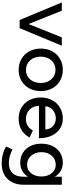

<svg xmlns="http://www.w3.org/2000/svg" viewBox="736 -1288 765 2277"><g transform="rotate(90 1118.5 -149.5)"><path d="M9 -500H107L265 -105L423 -500H522L314 0H217Z M556 -250Q556 -326 588 -385.5Q620 -445 677.5 -478.5Q735 -512 808 -512Q881 -512 938.5 -478.5Q996 -445 1028 -385.5Q1060 -326 1060 -250Q1060 -174 1028 -114.5Q996 -55 939 -21.5Q882 12 810 12Q736 12 678.5 -21.5Q621 -55 588.5 -114.5Q556 -174 556 -250ZM810 -75Q855 -75 890 -97.5Q925 -120 944.5 -159.5Q964 -199 964 -250Q964 -301 944 -340.5Q924 -380 888.5 -402.5Q853 -425 808 -425Q763 -425 727.5 -402.5Q692 -380 672 -340.5Q652 -301 652 -250Q652 -173 696 -124Q740 -75 810 -75Z M1136 -250Q1136 -326 1168 -385.5Q1200 -445 1257 -478.5Q1314 -512 1386 -512Q1454 -512 1507 -477Q1560 -442 1589.5 -378Q1619 -314 1619 -229H1234Q1238 -158 1282 -116Q1326 -74 1392 -74Q1439 -74 1473 -96Q1507 -118 1527 -157L1610 -118Q1579 -57 1522 -22.5Q1465 12 1385 12Q1313 12 1256 -21.5Q1199 -55 1167.5 -114.5Q1136 -174 1136 -250ZM1516 -305Q1512 -363 1474.5 -396Q1437 -429 1384 -429Q1330 -429 1287.5 -395.5Q1245 -362 1240 -305Z M1717 161 1753 84Q1782 101 1824 114.5Q1866 128 1917 128Q1990 128 2033 84.5Q2076 41 2076 -48V-99Q2049 -55 2006 -31Q1963 -7 1910 -7Q1843 -7 1792 -38.5Q1741 -70 1712.5 -126.5Q1684 -183 1684 -257Q1684 -333 1712.5 -390.5Q1741 -448 1792 -480Q1843 -512 1910 -512Q1963 -512 2006 -487.5Q2049 -463 2076 -417V-500H2171V-50Q2171 34 2139 93.5Q2107 153 2050.5 183Q1994 213 1920 213Q1852 213 1799.5 196.5Q1747 180 1717 161ZM1934 -88Q1996 -88 2034.5 -136Q2073 -184 2073 -259Q2073 -333 2034 -380.5Q1995 -428 1933 -428Q1868 -428 1826.5 -380.5Q1785 -333 1784 -259Q1785 -184 1827 -136Q1869 -88 1934 -88Z"/></g></svg>

Font: Oak Sans Medium
Style: Regular
Weight: 500
Designer: Erik Kennedy, Walven
Foundry: Erik Kennedy, Walven
Version: Version 1.000